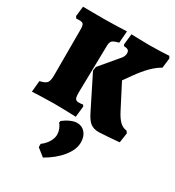

<svg xmlns="http://www.w3.org/2000/svg" viewBox="-230 -786 1154 1265"><g transform="rotate(30 347.0 -153.5)"><path d="M53 -559 27 -558 18 -572 27 -648 187 -647Q232 -647 285 -649Q338 -651 359 -652L352 -562Q315 -553 304 -542.5Q293 -532 292 -506L285 -156Q284 -114 290.5 -100.5Q297 -87 317 -87Q330 -87 338.5 -88Q347 -89 349 -90L357 -80L348 4Q328 3 276.5 1.5Q225 0 181 0Q142 0 87 2Q32 4 15 5L23 -80Q63 -88 75.5 -104Q88 -120 88 -162V-508Q88 -539 81 -549Q74 -559 53 -559ZM411 -480Q421 -490 426.5 -502.5Q432 -515 432 -526Q432 -543 423 -550Q414 -557 391 -558L385 -568L394 -650Q410 -650 452.5 -648.5Q495 -647 537 -647Q575 -647 619.5 -649Q664 -651 681 -652L690 -637L681 -562Q644 -541 609 -506Q574 -471 534 -415L492 -356L586 -174Q609 -130 631 -109Q653 -88 684 -84L694 -69L683 5Q663 7 604.5 11.5Q546 16 530 16Q491 16 467 -1.5Q443 -19 420 -65L294 -317L299 -347ZM237 299V274Q266 253 283.5 224Q301 195 301 168Q301 148 293 127Q285 106 272 92L275 78Q302 57 329 45.5Q356 34 377 34Q415 34 438.5 61.5Q462 89 462 135Q462 188 417 244.5Q372 301 295 345Z"/></g></svg>

Font: Alegreya SC Black
Style: Regular
Weight: 900
Designer: Juan Pablo del Peral
Foundry: Huerta Tipografica
Version: Version 2.007; ttfautohint (v1.6)